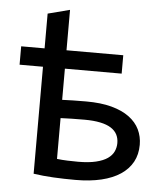

<svg xmlns="http://www.w3.org/2000/svg" viewBox="-49 -691 648 742"><g transform="rotate(5 275.0 -320.5)"><path d="M419.9 -149.9Q419.9 -168.5 412.4 -183.1Q404.8 -197.8 388.7 -208Q372.6 -218.3 346.9 -223.6Q321.3 -229 285.2 -229Q257.8 -229 235.4 -228.5Q212.9 -228 192.9 -227.1V-68.8Q212.9 -66.4 233.6 -65.7Q254.4 -64.9 274.9 -64.9Q316.4 -64.9 344.5 -71.8Q372.6 -78.6 389.2 -90.3Q405.8 -102.1 412.8 -117.4Q419.9 -132.8 419.9 -149.9ZM192.9 -297.9Q212.9 -298.8 235.6 -299.3Q258.3 -299.8 286.1 -299.8Q343.3 -299.8 384.8 -288.6Q426.3 -277.3 453.4 -257.3Q480.5 -237.3 493.7 -210Q506.8 -182.6 506.8 -150.9Q506.8 -113.3 491 -84.2Q475.1 -55.2 445.1 -35.2Q415 -15.1 371.1 -4.6Q327.1 5.9 271 5.9Q225.6 5.9 184.8 3.7Q144 1.5 107.9 -3.9V-418.9H17.1V-490.2H107.9V-625L192.9 -647V-490.2H413.1V-418.9H192.9Z"/></g></svg>

Font: Code New Roman
Style: Regular
Weight: 400
Monospace: yes
Designer: Sam Radian
Foundry: Code New Roman
Version: Version 2.00 November 29, 2014